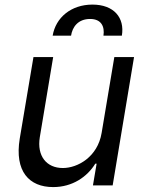

<svg xmlns="http://www.w3.org/2000/svg" viewBox="-20 -788 621 816"><path d="M411.9 -223C394.9 -120.7 309.7 -73.9 247.2 -73.9C177.6 -73.9 136.4 -125 149.1 -204.5L206 -545.5H122.2L63.9 -198.9C41.2 -59.7 103.7 7.1 206 7.1C288.4 7.1 350.9 -36.9 384.9 -92.3H390.6L375 0H458.8L549.7 -545.5H465.9ZM203.8 -636.4H282C287.6 -673.3 311.8 -707.4 362.9 -707.4C411.2 -707.4 425.4 -674.7 419.7 -636.4H497.9C510.7 -713.1 463.8 -768.5 372.9 -768.5C282 -768.5 216.6 -713.1 203.8 -636.4Z"/></svg>

Font: Magic Ui Pro
Style: Italic
Weight: 400
Italic angle: -9.39999°
Designer: Stefan Endress, Andreas Faust
Version: Version 1.000;FEAKit 1.0